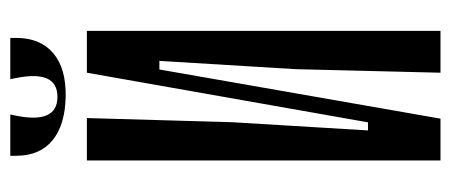

<svg xmlns="http://www.w3.org/2000/svg" viewBox="-264 -586 851 362"><g transform="rotate(-90 161.0 -405.5)"><path d="M270 -811.1H192.2L194.4 -800Q210 -722.2 158.9 -722.2Q107.8 -722.2 123.3 -800L125.6 -811.1H47.8V-800Q47.8 -755.6 76.7 -731.7Q105.6 -707.8 158.9 -706.7Q212.2 -705.6 241.1 -730Q270 -754.4 270 -800ZM86.7 0 204.4 -666.7H234.4L117.8 0ZM207.8 -530 216.7 -666.7H283.3V0H204.4L211.1 -273.3L226.7 -530ZM114.4 -136.7 105.6 0H38.9V-666.7H118.9L111.1 -393.3L95.6 -136.7Z"/></g></svg>

Font: Le Murmure
Style: Regular
Weight: 600
Width: 2
Designer: Jeremy Landes, Alexander Slobzheninov (Cyrillic)
Foundry: Velvetyne Type Foundry
Version: Version 1.0